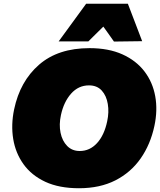

<svg xmlns="http://www.w3.org/2000/svg" viewBox="-20 -985 851 1021"><path d="M400 16Q294.5 16 221 -18.2Q147.5 -52.5 105 -111.8Q62.5 -171 50.2 -246.2Q38 -321.5 55 -403Q86.5 -553 187.8 -641Q289 -729 456 -729Q557.5 -729 630.8 -696Q704 -663 748 -605.5Q792 -548 805.5 -473.2Q819 -398.5 801 -315Q780 -217 728 -142.5Q676 -68 593.8 -26Q511.5 16 400 16ZM404 -182Q457.5 -182 496 -224Q534.5 -266 550 -340Q560.5 -388.5 553.2 -432.2Q546 -476 521 -503.5Q496 -531 453 -531Q397 -531 358 -487Q319 -443 304 -373Q293 -322.5 302 -279Q311 -235.5 337.2 -208.8Q363.5 -182 404 -182ZM586 -764Q572.5 -783.5 558.2 -803.5Q544 -823.5 529.5 -843.5Q509 -823.5 489.2 -803.8Q469.5 -784 450 -765H292Q329 -815.5 365.2 -865.2Q401.5 -915 438 -965H660Q679 -915 698.2 -865.2Q717.5 -815.5 736 -766Z"/></svg>

Font: Commissioner Black
Style: Italic
Weight: 900
Italic angle: -12°
Designer: Kostas Bartsokas
Foundry: Kostas Bartsokas
Version: Version 1.000; ttfautohint (v1.8.3)